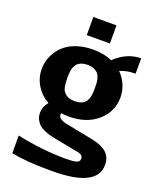

<svg xmlns="http://www.w3.org/2000/svg" viewBox="-165 -820 900 1109"><g transform="rotate(20 284.5 -266.0)"><path d="M355 -613.8H212.9V-725.1H355ZM276.9 -231Q294.4 -231 308.1 -234.9Q321.8 -238.8 330.6 -244.6Q339.4 -250.5 345.5 -260.5Q351.6 -270.5 354.7 -278.8Q357.9 -287.1 359.6 -300.3Q361.3 -313.5 361.6 -321.3Q361.8 -329.1 361.8 -341.8Q361.8 -364.3 360.6 -378.2Q359.4 -392.1 353 -409.4Q346.7 -426.8 334 -437Q311.5 -454.1 276.9 -454.1Q259.3 -454.1 245.6 -450Q231.9 -445.8 223.1 -439.9Q214.4 -434.1 208.3 -424.1Q202.1 -414.1 199 -405.5Q195.8 -397 194.1 -383.8Q192.4 -370.6 192.1 -362.8Q191.9 -355 191.9 -341.8Q191.9 -308.1 197 -285.4Q202.1 -262.7 220.2 -248Q241.2 -231 276.9 -231ZM35.2 -341.8Q35.2 -368.2 42.5 -395.3Q49.8 -422.4 67.9 -450.2Q85.9 -478 112.8 -499.3Q139.6 -520.5 182.1 -534.2Q224.6 -547.9 276.9 -547.9Q343.3 -547.9 394.5 -525.9Q468.8 -595.2 554.2 -595.2V-501Q499 -501 459.5 -482.9Q487.8 -454.6 503.4 -418Q519 -381.3 519 -341.8Q519 -253.9 451.9 -195.1Q384.8 -136.2 276.9 -136.2Q251 -136.2 228.5 -139.6Q227.1 -135.3 227.1 -129.9Q227.1 -99.1 294.9 -88.9L435.1 -61Q462.9 -56.2 484.1 -49.1Q505.4 -42 525.9 -29.1Q546.4 -16.1 557.6 5.1Q568.8 26.4 568.8 55.2Q568.8 192.9 293 192.9H277.8Q128.9 192.9 42 173.8V65.9Q198.7 99.1 346.2 99.1Q383.3 99.1 405.3 93.5Q427.2 87.9 427.2 69.8Q427.2 63 425 57.9Q422.9 52.7 419.7 49.6Q416.5 46.4 411.6 44.2Q406.7 42 403.6 41Q400.4 40 396 39.1Q391.6 38.1 391.1 38.1L251 11.2Q229 6.8 213.6 2.9Q198.2 -1 177.5 -9.8Q156.7 -18.6 143.8 -29.8Q130.9 -41 121.6 -59.3Q112.3 -77.6 112.3 -101.1Q112.3 -138.2 139.2 -168.9Q91.3 -195.8 63.2 -241.7Q35.2 -287.6 35.2 -341.8Z"/></g></svg>

Font: Aurulent Sans
Style: Bold
Weight: 700
Version: Version 2007.05.04